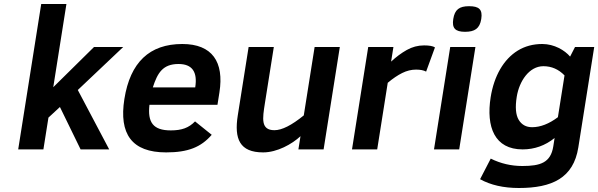

<svg xmlns="http://www.w3.org/2000/svg" viewBox="-20 -747 2991 960"><path d="M383 0H526L369 -297L596.1 -512H450.1L246.3 -311L312.1 -727H186.1L71 0H197L222.2 -159L279.6 -212Z M891.5 -527C727.5 -527 631 -435.3 601.9 -252C574.3 -77.5 638.6 15 810.6 15C919.7 15 984.9 -10.8 1038.6 -73L955.2 -140C924.2 -107.9 888.7 -95 834 -95C745.1 -95 717.3 -135.6 727.3 -223H1067.3L1077.1 -285C1101.3 -437.4 1041.1 -527 891.5 -527ZM956.1 -310H744.1C767.5 -382.1 793.6 -427 872.6 -427C940.6 -427 968.5 -388 956.1 -310Z M1295.6 15C1365.8 15 1439.8 -26.3 1482.5 -66L1472 0H1598L1679.1 -512H1553.1L1498.9 -170C1438.4 -120.7 1389.5 -96 1352.2 -96C1282.7 -96 1292.6 -155 1304.4 -230L1349.1 -512H1223.1L1168.9 -170C1150.3 -52.6 1178.2 15 1295.6 15Z M2110.6 -389 2154.8 -510C2144.5 -516.7 2126.4 -520 2100.4 -520C2069.7 -520 2040.8 -512.3 2013.7 -497C1986.6 -481.7 1960.6 -462.3 1935.5 -439L1947.1 -512H1821.1L1740 0H1866L1918.7 -333C1944.1 -354.3 1968.2 -370.7 1991 -382C2013.8 -393.3 2036.9 -399 2060.2 -399C2081.5 -399 2098.3 -395.7 2110.6 -389Z M2325.4 -716C2276.6 -716 2253.8 -699.4 2246.3 -652C2239 -606.2 2256 -588 2305.1 -588C2353.2 -588 2378.6 -603.8 2386.3 -652C2393.9 -700.3 2374.6 -716 2325.4 -716ZM2150 0H2276L2357.1 -512H2231.1Z M2691.5 -527C2645.5 -527 2604.6 -516 2568.7 -494C2498.3 -450.7 2450.2 -367.3 2433.3 -261C2409.7 -111.7 2453.3 0 2593 0C2652.3 0 2705.7 -19 2753 -57L2746.4 -15C2733.5 66.4 2682.1 83 2591.9 83C2535.9 83 2483.1 70.7 2433.7 46L2380.4 149C2433.1 178.3 2497.8 193 2574.4 193C2739.8 193 2847.3 143.5 2871.6 -10L2951.1 -512H2855.1L2830.5 -464C2804 -495.5 2751.4 -527 2691.5 -527ZM2696.9 -416C2737.6 -416 2772.8 -400.7 2802.6 -370L2769.5 -161C2724.9 -127.7 2681.9 -111 2640.6 -111C2610.6 -111 2588.2 -123.3 2573.4 -148C2558.7 -172.7 2555.4 -211 2563.7 -263C2576 -340.7 2625.6 -416 2696.9 -416Z"/></svg>

Font: Fog Sans
Style: It
Weight: 700
Foundry: Intel Corporation
Version: Version 1.00